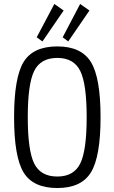

<svg xmlns="http://www.w3.org/2000/svg" viewBox="-20 -936 577 968"><path d="M301 -883 194 -727 165 -748 254 -916ZM431 -883 324 -727 296 -748 384 -916ZM269 -702Q390 -702 438.5 -623Q487 -544 487 -345Q487 -146 438.5 -67Q390 12 269 12Q147 12 99 -66.5Q51 -145 51 -345Q51 -545 99 -623.5Q147 -702 269 -702ZM269 -644Q185 -644 152.5 -578.5Q120 -513 120 -345Q120 -177 152.5 -111.5Q185 -46 269 -46Q352 -46 384.5 -111.5Q417 -177 417 -345Q417 -513 384.5 -578.5Q352 -644 269 -644Z"/></svg>

Font: exo2condensed_l
Style: Regular
Weight: 300
Width: 3
Designer: Natanael Gama
Version: Version 1.001;PS 001.001;hotconv 1.0.70;makeotf.lib2.5.58329